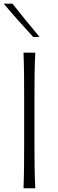

<svg xmlns="http://www.w3.org/2000/svg" viewBox="-23 -1017 313 1037"><path d="M104 0H167.5Q164.6 -62 163.8 -119.1Q163.1 -176.3 163.1 -243.7V-488.3Q163.1 -556.2 163.8 -613.3Q164.6 -670.4 167.5 -732.4H104Q106.4 -670.4 106.9 -613.3Q107.4 -556.2 107.4 -488.3V-243.7Q107.4 -176.3 106.9 -119.1Q106.4 -62 104 0ZM156.7 -816.9 190.4 -817.9Q152.8 -862.8 116 -907.7Q79.1 -952.6 44.4 -997.1H-2.9Q35.6 -951.2 75.7 -906.5Q115.7 -861.8 156.7 -816.9Z"/></svg>

Font: Pinar-VF-FD
Style: Regular
Weight: 300
Designer: Amin Abedi
Version: Version 3.0